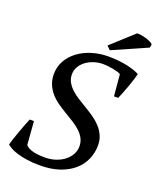

<svg xmlns="http://www.w3.org/2000/svg" viewBox="-156 -939 861 1045"><g transform="rotate(20 275.0 -416.5)"><path d="M100.6 -69.8Q104.5 -64.5 112.1 -58.8Q119.6 -53.2 132.8 -48.6Q146 -43.9 165.5 -41Q185.1 -38.1 212.4 -38.1Q246.1 -38.1 274.9 -47.6Q303.7 -57.1 325 -73.7Q346.2 -90.3 358.2 -112.1Q370.1 -133.8 370.1 -158.2Q370.1 -185.1 358.6 -205.8Q347.2 -226.6 328.6 -243.4Q310.1 -260.3 286.1 -275.1Q262.2 -290 237.3 -304.9Q212.4 -319.8 188.5 -336.4Q164.6 -353 146 -374Q127.4 -395 116 -421.4Q104.5 -447.8 104.5 -482.4Q104.5 -524.9 124.5 -560.1Q144.5 -595.2 178.2 -620.4Q211.9 -645.5 256.8 -659.4Q301.8 -673.3 351.6 -673.3Q382.8 -673.3 410.6 -670.4Q438.5 -667.5 461.9 -662.4Q485.4 -657.2 503.4 -650.9Q521.5 -644.5 534.2 -637.7Q530.3 -622.1 523.7 -601.3Q517.1 -580.6 509.3 -558.8Q501.5 -537.1 493.2 -516.4Q484.9 -495.6 478 -479.5H453.6L442.4 -604.5Q435.1 -608.4 423.1 -612.1Q411.1 -615.7 397.2 -618.4Q383.3 -621.1 367.9 -622.8Q352.5 -624.5 337.9 -624.5Q310.5 -624.5 285.4 -616.2Q260.3 -607.9 240.5 -593.3Q220.7 -578.6 209 -558.3Q197.3 -538.1 197.3 -514.2Q197.3 -488.8 208.7 -468.8Q220.2 -448.7 238.8 -431.6Q257.3 -414.6 281.2 -399.7Q305.2 -384.8 330.3 -369.6Q355.5 -354.5 379.4 -337.9Q403.3 -321.3 421.9 -301Q440.4 -280.8 451.9 -255.6Q463.4 -230.5 463.4 -198.2Q463.4 -155.8 446.8 -117.7Q430.2 -79.6 397.5 -50.8Q364.7 -22 315.9 -5.1Q267.1 11.7 202.6 11.7Q160.6 11.7 127.9 6.8Q95.2 2 71 -5.4Q46.9 -12.7 31 -21.5Q15.1 -30.3 6.8 -38.1Q10.7 -54.2 18.1 -76.2Q25.4 -98.1 33.7 -121.1Q42 -144 50.5 -166Q59.1 -188 65.9 -204.1H90.3ZM454.6 -844.7Q462.9 -845.7 477.3 -843.5Q491.7 -841.3 506.3 -837.2Q521 -833 533.2 -827.1Q545.4 -821.3 549.8 -814.5L545.9 -795.4L346.2 -707.5L325.7 -727.5Z"/></g></svg>

Font: PT Astra Serif
Style: Italic
Weight: 400
Italic angle: -16°
Designer: A.Korolkova, I. Chaeva
Foundry: ParaType Ltd
Version: Version 1.001